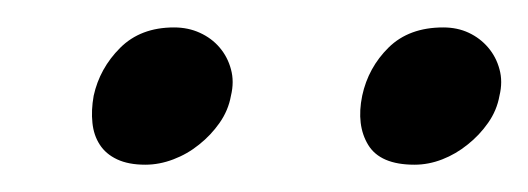

<svg xmlns="http://www.w3.org/2000/svg" viewBox="-20 -644 385 140"><path d="M244.1 -574.2Q248.5 -594.7 263.4 -609.4Q278.3 -624 303.2 -624Q313.5 -624 321.8 -620.1Q330.1 -616.2 335.9 -609.4Q341.8 -602.5 344.2 -593.5Q346.7 -584.5 344.2 -574.2Q342.3 -563.5 335.9 -554.4Q329.6 -545.4 321 -538.6Q312.5 -531.7 302.5 -527.8Q292.5 -523.9 282.2 -523.9Q257.3 -523.9 248.5 -538.3Q239.7 -552.7 244.1 -574.2ZM48.3 -574.2Q52.7 -594.2 67.6 -609.1Q82.5 -624 106.9 -624Q117.2 -624 125.7 -620.1Q134.3 -616.2 140.1 -609.4Q146 -602.5 148.4 -593.5Q150.9 -584.5 148.4 -574.2Q146.5 -563.5 140.1 -554.4Q133.8 -545.4 125.2 -538.6Q116.7 -531.7 106.4 -527.8Q96.2 -523.9 85.9 -523.9Q73.7 -523.9 65.4 -527.8Q57.1 -531.7 52.7 -538.6Q48.3 -545.4 47.4 -554.4Q46.4 -563.5 48.3 -574.2Z"/></svg>

Font: XB Zar
Style: Italic
Weight: 400
Italic angle: -12°
Designer: Behnam
Foundry: Irmug
Version: Version 8.005 2009